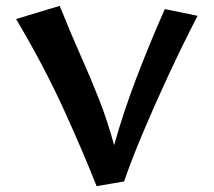

<svg xmlns="http://www.w3.org/2000/svg" viewBox="-20 -627 730 656"><path d="M310 9Q267 -101 199 -250.5Q131 -400 35 -562L184 -607Q222 -512 256 -436Q290 -360 318.5 -287.5Q347 -215 370 -131Q400 -239 444 -355Q488 -471 543 -596L655 -573Q601 -468 553.5 -365.5Q506 -263 467.5 -171.5Q429 -80 404 -7Z"/></svg>

Font: Marhey
Style: Regular
Weight: 400
Designer: Nur Syamsi & Bustanul Arifin
Foundry: Namelatype
Version: Version 1.000; ttfautohint (v1.8.4.7-5d5b)